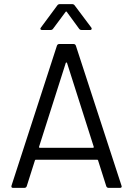

<svg xmlns="http://www.w3.org/2000/svg" viewBox="-20 -914 647 934"><path d="M497 -8 457 -134Q456 -137 453 -137H154Q151 -137 150 -134L110 -8Q107 0 98 0H44Q33 0 36 -11L257 -692Q260 -700 269 -700H337Q346 -700 349 -692L571 -11L572 -7Q572 0 563 0H509Q500 0 497 -8ZM174 -195H432Q434 -195 435.5 -196.5Q437 -198 436 -200L306 -608Q305 -610 303 -610Q301 -610 300 -608L170 -200Q169 -198 170.5 -196.5Q172 -195 174 -195ZM179 -780 259 -888Q263 -894 272 -894H330Q339 -894 343 -888L424 -780Q426 -778 426 -774Q426 -772 424 -770Q422 -768 418 -768H378Q369 -768 365 -774L305 -856Q304 -858 302 -858Q300 -858 299 -856L238 -774Q234 -768 225 -768H185Q179 -768 177 -771.5Q175 -775 179 -780Z"/></svg>

Font: Barlow
Style: Regular
Weight: 400
Designer: Jeremy Tribby
Foundry: Tribby Type
Version: Version 1.408;December 10, 2018;FontCreator 11.5.0.2430 64-b